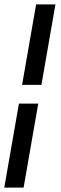

<svg xmlns="http://www.w3.org/2000/svg" viewBox="-24 -731 282 883"><path d="M231 -710.9H142.1L77.6 -340.8H166.5ZM84.5 131.8 151.9 -254.4H63L-4.4 131.8Z"/></svg>

Font: Roboto
Style: Italic
Weight: 400
Italic angle: -12°
Designer: Google
Version: Version 2.137; 2017